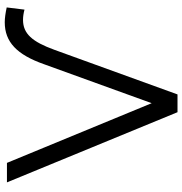

<svg xmlns="http://www.w3.org/2000/svg" viewBox="-0 -748 749 788"><g transform="rotate(-90 374.0 -354.5)"><path d="M307 0H380L563 -505C596 -596 629 -634 686 -634C699 -634 713 -632 728 -628L737 -701C714 -706 693 -709 676 -709C595 -709 543 -659 504 -548L344 -106L99 -700H19Z"/></g></svg>

Font: Malon Grotesk
Style: Regular
Weight: 400
Designer: Julieta Ulanovsky
Foundry: Julieta Ulanovsky
Version: Version 7.200